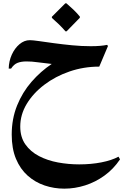

<svg xmlns="http://www.w3.org/2000/svg" viewBox="-20 -851 737 1147"><path d="M625 -576 573 -453Q480 -453 395.5 -424Q311 -395 244.5 -344.5Q178 -294 139.5 -230Q101 -166 101 -95Q101 -32 131.5 11.5Q162 55 213 81.5Q264 108 326.5 119.5Q389 131 453 131Q524 131 585.5 119Q647 107 688 85L697 101Q658 159 604 198Q550 237 488.5 256.5Q427 276 364 276Q303 276 246.5 257Q190 238 145.5 198.5Q101 159 75.5 98Q50 37 50 -47Q50 -141 82 -220.5Q114 -300 168.5 -362.5Q223 -425 289 -469Q240 -474 205 -479Q170 -484 138 -484Q107 -484 85 -475.5Q63 -467 46 -441H32Q33 -486 50.5 -524.5Q68 -563 96.5 -587Q125 -611 158 -611Q175 -611 213 -605.5Q251 -600 302.5 -593Q354 -586 411 -580.5Q468 -575 522 -575Q553 -575 577 -577Q601 -579 620 -583ZM371 -664Q352 -686 332 -705.5Q312 -725 290 -744V-751L370 -831H377Q398 -813 418 -794Q438 -775 457 -752V-745L378 -664Z"/></svg>

Font: Bona Nova
Style: Bold
Weight: 700
Designer: Mateusz Machalski
Foundry: Capitalics
Version: Version 4.001; ttfautohint (v1.8.3)